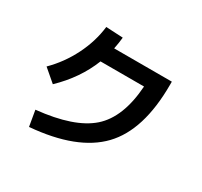

<svg xmlns="http://www.w3.org/2000/svg" viewBox="-168 -1009 1336 1273"><g transform="rotate(30 500.0 -372.0)"><path d="M716.8 -570.3H383.8Q320.3 -410.2 185.5 -281.2L90.8 -362.3Q177.7 -448.2 233.4 -559.6Q289.1 -670.9 302.7 -787.1L432.6 -780.3Q428.7 -738.3 418.9 -690.4H860.4V-667Q860.4 -318.4 701.2 -152.3Q542 13.7 190.4 43L169.9 -77.1Q451.2 -105.5 575.7 -215.3Q700.2 -325.2 716.8 -570.3Z"/></g></svg>

Font: Mgen+ 1c bold
Style: Bold
Weight: 700
Designer: [Source Han Sans]
Ryoko NISHIZUKA  (kana & ideographs); Paul D. Hunt (Latin, Greek & Cyrillic); Wenlong ZHANG  (bopomofo
Version: Version 1.059.20150602